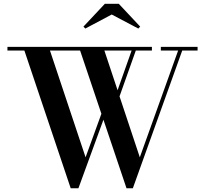

<svg xmlns="http://www.w3.org/2000/svg" viewBox="-20 -1002 1102 1032"><path d="M580.5 -924 438.5 -848.5 428.5 -859 543.5 -981.5H618.5L733.5 -859L723.5 -848.5ZM796.5 -730.5H710L622.5 -484L731.5 -156.5L937.5 -730.5H844.5V-750H1042V-730.5H959.5L694 10H660L536 -358.5L401.5 10H360L111 -730.5H20V-750H796.5ZM440 -156.5 525 -390.5 410.5 -730.5H248.5ZM541 -730.5 612 -517 687.5 -730.5Z"/></svg>

Font: Bodoni* 11pt Medium
Style: Regular
Weight: 500
Version: Version 2.3